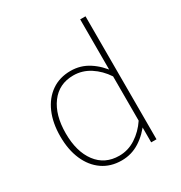

<svg xmlns="http://www.w3.org/2000/svg" viewBox="-162 -795 865 917"><g transform="rotate(-30 270.5 -336.5)"><path d="M439.9 -678.2H410.6V-91.8V0H439.9ZM48.8 -241.2Q48.8 -167.5 73 -112.1Q97.2 -56.6 141.6 -25.9Q186 4.9 246.6 4.9Q301.3 4.9 346.7 -24.2Q392.1 -53.2 426.3 -103L410.6 -119.6Q380.9 -75.2 338.9 -47.9Q296.9 -20.5 247.6 -20.5Q168.5 -20.5 123.5 -80.3Q78.6 -140.1 78.6 -240.7Q78.6 -341.8 123.5 -402.3Q168.5 -462.9 247.6 -462.9Q296.9 -462.9 338.9 -435.8Q380.9 -408.7 410.6 -363.8L426.3 -380.4Q392.1 -430.2 346.9 -459.2Q301.8 -488.3 247.1 -488.3Q186.5 -488.3 141.8 -457.3Q97.2 -426.3 73 -370.8Q48.8 -315.4 48.8 -241.2Z"/></g></svg>

Font: Estedad VF
Style: Regular
Weight: 100
Designer: Amin Abedi
Version: Version 7.3